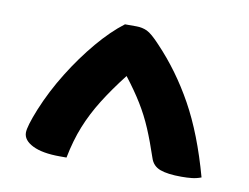

<svg xmlns="http://www.w3.org/2000/svg" viewBox="-54 -832 707 546"><g transform="rotate(10 300.0 -559.0)"><path d="M266 -760H299Q316 -760 330 -753.5Q344 -747 369 -720Q431 -655 477 -572Q523 -489 556 -369Q543 -364 529.5 -362.5Q516 -361 499 -361Q459 -361 437.5 -369Q416 -377 409 -399Q394 -444 379 -479.5Q364 -515 344 -547.5Q324 -580 296 -616Q261 -571 236 -531Q211 -491 194.5 -450Q178 -409 168 -358H149Q98 -358 70 -372Q42 -386 42 -408Q42 -426 63 -478Q86 -534 119.5 -588Q153 -642 191 -687Q229 -732 266 -760Z"/></g></svg>

Font: Recursive Mn Csl St
Style: Bold
Weight: 700
Monospace: yes
Version: Version 1.079;hotconv 1.0.112;makeotfexe 2.5.65598; ttfautoh